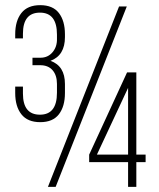

<svg xmlns="http://www.w3.org/2000/svg" viewBox="-20 -725 618 745"><path d="M232 -592V-581Q232 -510 176 -489Q232 -469 232 -399V-364Q232 -312 208.5 -281.5Q185 -251 136 -251Q87 -251 63 -281.5Q39 -312 39 -364V-389H69V-362Q69 -280 135 -280Q201 -280 201 -365V-399Q201 -433 184 -452.5Q167 -472 136 -472H106V-501H137Q166 -501 184 -522.5Q202 -544 201 -575V-591Q201 -676 135 -676Q69 -676 69 -594V-576H39V-592Q39 -644 63 -674.5Q87 -705 136 -705Q185 -705 208.5 -674.5Q232 -644 232 -592ZM166 0 442 -700H472L196 0ZM477 0V-96H326V-125L473 -444H509V-125H545V-96H509V0ZM477 -384 356 -125H477Z"/></svg>

Font: TypoPRO Bebas Neue
Style: Regular
Weight: 400
Designer: Ryoichi Tsunekawa
Foundry: Ryoichi Tsunekawa
Version: Version 001.003